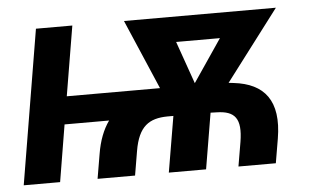

<svg xmlns="http://www.w3.org/2000/svg" viewBox="-43 -610 1114 676"><g transform="rotate(-5 513.5 -272.5)"><path d="M14.9 0H143.5L176.8 -201H334.2C313.2 -171.5 298.3 -133.9 290.5 -85.9L275.9 0H408.4L422.9 -85.9C437.5 -172.2 475.5 -196.7 540.1 -197.4H561.1L527.7 0H659.4L692.5 -197.4L714.5 -196.7C778.1 -195.3 801.8 -168 788.4 -85.9L773.8 0H905.9L920.5 -85.9C942.8 -218.8 889.9 -282 782.7 -294.4L764.9 -296.5L953.8 -545.5H416.9L522.7 -299H193.2L234.4 -545.5H105.8ZM593.4 -456H748.2L646.3 -305.8Z"/></g></svg>

Font: Margiela Sans Semi Bold
Style: Italic
Weight: 600
Italic angle: -9.39999°
Designer: Stefan Endress, Andreas Faust
Version: Version 1.100;FEAKit 1.0